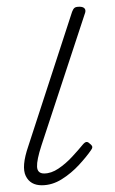

<svg xmlns="http://www.w3.org/2000/svg" viewBox="-20 -535 340 570"><path d="M104 15Q70 15 56.5 -12.5Q43 -40 64 -101L194 -500Q197 -508 201 -511.5Q205 -515 216 -515Q226 -515 230.5 -510.5Q235 -506 233 -498L103 -103Q89 -60 90 -40Q91 -20 111 -20Q132 -20 153.5 -34.5Q175 -49 194 -69.5Q213 -90 226 -106Q232 -113 236.5 -113.5Q241 -114 246 -109Q254 -103 254 -98.5Q254 -94 250 -89Q237 -70 214.5 -45.5Q192 -21 163.5 -3Q135 15 104 15Z"/></svg>

Font: Playwrite US Trad Thin
Style: Regular
Weight: 250
Designer: Veronika Burian, José Scaglione
Foundry: TypeTogether
Version: Version 1.003